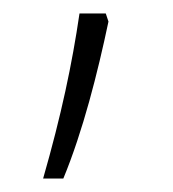

<svg xmlns="http://www.w3.org/2000/svg" viewBox="-20 -136 257 285"><path d="M44 129H74C103 59 125 -28 141 -104L137 -116H98C87 -41 71 35 44 129Z"/></svg>

Font: Noto Sans Gurmukhi UI ExtraCondensed ExtraLight
Style: Regular
Weight: 200
Width: 2
Designer: Jelle Bosma - Monotype Design Team
Foundry: Monotype Imaging Inc.
Version: Version 2.004